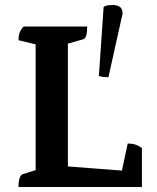

<svg xmlns="http://www.w3.org/2000/svg" viewBox="-20 -747 626 767"><path d="M53.9 0Q53.9 -21.9 58.4 -35.1Q62.9 -48.4 69.9 -50.9L140.1 -72.9L122.4 -52.4V-585.8L141.1 -565.2L53.9 -586.4Q53.9 -603.1 58.2 -615.6Q62.4 -628.1 74.3 -641H328.4Q328.4 -619.1 324.4 -605.6Q320.4 -592.1 312.4 -590.1L235.1 -568.1L251.2 -589.1V-71.9L241.2 -82.9L475.8 -64.9L463.3 -47.8L490.2 -173.7Q506.9 -173.7 520.5 -169.4Q534.1 -165.2 546.9 -155V0ZM413.1 -438.5Q402.1 -438.5 391.4 -439.8Q380.8 -441 375 -444L394 -719.7Q403.1 -725 412.1 -726Q421.1 -727 430.8 -727Q444.4 -727 455.3 -721.6Q466.3 -716.2 468.7 -702.5Q469.6 -697.6 469.3 -691.8Q469.1 -686.1 465.8 -675.1Z"/></svg>

Font: Petrona
Style: Regular
Weight: 400
Designer: Ringo R. Seeber
Foundry: Ringo R. Seeber
Version: Version 2.001; ttfautohint (v1.8.3)